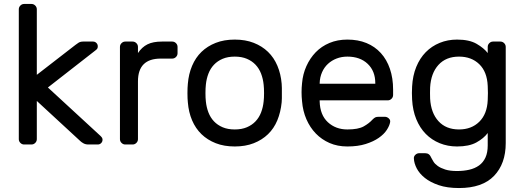

<svg xmlns="http://www.w3.org/2000/svg" viewBox="-20 -730 2650 970"><path d="M166 -220V-27Q166 -16 158 -8Q150 0 139 0H102Q91 0 83 -8Q75 -16 75 -27V-683Q75 -694 83 -702Q91 -710 102 -710H139Q150 -710 158 -702Q166 -694 166 -683V-352L361 -503Q367 -508 376.5 -514Q386 -520 400 -520H450Q460 -520 467 -513Q474 -506 474 -496Q474 -491 472.5 -486.5Q471 -482 463 -476L222 -288L488 -43Q494 -37 496 -33Q498 -29 498 -24Q498 -14 491 -7Q484 0 474 0H427Q412 0 401.5 -6Q391 -12 386 -17Z M850 -520Q861 -520 869 -512Q877 -504 877 -493V-461Q877 -450 869 -442Q861 -434 850 -434H792Q677 -434 677 -319V-27Q677 -16 669 -8Q661 0 650 0H613Q602 0 594 -8Q586 -16 586 -27V-493Q586 -504 594 -512Q602 -520 613 -520H650Q661 -520 669 -512Q677 -504 677 -493V-462Q697 -492 725 -506Q753 -520 798 -520Z M1166 -530Q1220 -530 1262 -513.5Q1304 -497 1334 -468Q1364 -439 1381.5 -397.5Q1399 -356 1403 -307Q1404 -298 1404 -285.5Q1404 -273 1404 -259.5Q1404 -246 1404 -233.5Q1404 -221 1403 -213Q1398 -163 1381 -122Q1364 -81 1334 -52Q1304 -23 1262 -6.5Q1220 10 1166 10Q1112 10 1070 -6.5Q1028 -23 998 -52Q968 -81 950.5 -122Q933 -163 929 -213Q928 -221 927.5 -233.5Q927 -246 927 -259.5Q927 -273 927.5 -285.5Q928 -298 929 -307Q933 -356 950.5 -397.5Q968 -439 998 -468Q1028 -497 1070 -513.5Q1112 -530 1166 -530ZM1312 -218Q1314 -235 1314 -259.5Q1314 -284 1312 -302Q1309 -332 1299 -358Q1289 -384 1271 -403Q1253 -422 1227 -433Q1201 -444 1166 -444Q1131 -444 1105 -433Q1079 -422 1061 -403Q1043 -384 1033 -358Q1023 -332 1020 -302Q1018 -284 1018 -259.5Q1018 -235 1020 -218Q1023 -188 1033 -162Q1043 -136 1061 -117Q1079 -98 1105 -87Q1131 -76 1166 -76Q1201 -76 1227 -87Q1253 -98 1271 -117Q1289 -136 1299 -162Q1309 -188 1312 -218Z M1506 -310Q1510 -356 1528 -396Q1546 -436 1575 -466Q1604 -496 1644.5 -513Q1685 -530 1735 -530Q1789 -530 1831.5 -512.5Q1874 -495 1904 -462Q1934 -429 1950 -382Q1966 -335 1966 -277V-250Q1966 -239 1958 -231Q1950 -223 1939 -223H1595V-217Q1597 -149 1636.5 -112.5Q1676 -76 1735 -76Q1790 -76 1817.5 -91.5Q1845 -107 1862 -126Q1870 -134 1876 -137Q1882 -140 1894 -140H1924Q1935 -140 1944 -132Q1953 -124 1951 -113Q1948 -95 1934 -73.5Q1920 -52 1893.5 -33.5Q1867 -15 1827.5 -2.5Q1788 10 1735 10Q1685 10 1645 -7.5Q1605 -25 1575.5 -55.5Q1546 -86 1528 -127.5Q1510 -169 1506 -218Q1501 -264 1506 -310ZM1595 -307H1876V-310Q1876 -371 1837.5 -407.5Q1799 -444 1735 -444Q1706 -444 1681 -434.5Q1656 -425 1637 -407.5Q1618 -390 1607 -365Q1596 -340 1595 -310Z M2062 -293Q2065 -348 2083 -392Q2101 -436 2131 -466.5Q2161 -497 2201.5 -513.5Q2242 -530 2289 -530Q2351 -530 2388 -508.5Q2425 -487 2444 -462V-493Q2444 -504 2452 -512Q2460 -520 2471 -520H2508Q2519 -520 2527 -512Q2535 -504 2535 -493V-7Q2535 97 2476 158.5Q2417 220 2299 220Q2239 220 2196.5 205.5Q2154 191 2126.5 169Q2099 147 2085.5 121Q2072 95 2071 71Q2070 60 2078.5 52Q2087 44 2098 44H2128Q2139 44 2146.5 49.5Q2154 55 2161 71Q2164 77 2170.5 87.5Q2177 98 2191.5 108.5Q2206 119 2229.5 126.5Q2253 134 2289 134Q2322 134 2350.5 127.5Q2379 121 2400 106Q2421 91 2432.5 66Q2444 41 2444 5V-58Q2424 -31 2387 -10.5Q2350 10 2289 10Q2242 10 2201.5 -6.5Q2161 -23 2131 -53.5Q2101 -84 2083 -128Q2065 -172 2062 -227Q2061 -242 2061 -260Q2061 -278 2062 -293ZM2444 -296Q2441 -367 2401.5 -405.5Q2362 -444 2299 -444Q2233 -444 2195 -402Q2157 -360 2153 -288Q2152 -260 2153 -232Q2157 -160 2195 -118Q2233 -76 2299 -76Q2362 -76 2401.5 -115Q2441 -154 2444 -224Q2445 -239 2445 -260Q2445 -281 2444 -296Z"/></svg>

Font: Rubik
Style: Regular
Weight: 400
Designer: Hubert & Fischer
Foundry: Hubert & Fischer
Version: Version 1.002; ttfautohint (v1.6)